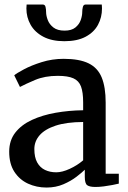

<svg xmlns="http://www.w3.org/2000/svg" viewBox="-20 -831 576 862"><path d="M188.9 11Q144.1 11 105.9 -6.5Q67.8 -24 44.5 -59.8Q21.3 -95.5 21.3 -150Q21.3 -200.5 48.7 -235.7Q76.2 -270.8 123.1 -292.5Q170.1 -314.2 229.5 -324.7Q289 -335.2 353.3 -336V-371.5Q353.3 -416.7 343.7 -442.6Q334.1 -468.4 309.5 -479.4Q284.9 -490.5 239.5 -490.5Q181.2 -490.5 137.4 -472Q93.6 -453.4 69.6 -440.6L43.9 -492.9Q54 -501.9 87.2 -519.6Q120.3 -537.4 167.3 -552.1Q214.3 -566.9 265.9 -566.9Q336.3 -566.9 377.6 -546.7Q418.8 -526.6 436.6 -483.2Q454.4 -439.8 454.4 -370.3V-51.1H513.4V-6.6Q502.3 -3.8 484.1 -0.3Q465.9 3.2 445.8 5.8Q425.6 8.4 408.7 8.4Q382.3 8.4 371.5 0.5Q360.7 -7.4 360.7 -37.1V-69Q348.2 -56.6 323.6 -37.6Q299 -18.6 264.8 -3.8Q230.6 11 188.9 11ZM232.5 -57.4Q259.2 -57.4 293.3 -73.1Q327.4 -88.8 353.3 -111.3V-283.3Q278.3 -282.9 229.8 -266.9Q181.3 -250.8 157.7 -223.6Q134.2 -196.4 134.2 -161.8Q134.2 -124.6 147 -101.6Q159.8 -78.6 182.1 -68Q204.4 -57.4 232.5 -57.4ZM171.9 -810.7Q182 -810.7 184.5 -799.6Q187 -788.5 187 -776.7Q187 -760.6 194.4 -741.1Q201.7 -721.7 219.8 -707.6Q237.8 -693.5 270 -693.5Q301.2 -693.5 318.5 -707.6Q335.7 -721.7 342.5 -741.1Q349.2 -760.6 349.2 -776.7Q349.2 -788.5 352 -799.6Q354.7 -810.7 364.5 -810.7H436.9Q437.2 -806.7 437.5 -801.7Q437.9 -796.7 437.9 -793.1Q437.9 -753 419.9 -719.5Q401.8 -686 364.3 -666Q326.8 -646 269 -646Q212.8 -646 174.7 -666Q136.7 -686 117.6 -719.5Q98.5 -753 98.5 -793.1Q98.5 -797.3 99 -801.7Q99.5 -806.1 99.5 -810.7Z"/></svg>

Font: Merriweather Light
Style: Regular
Weight: 300
Designer: Eben Sorkin
Foundry: Eben Sorkin
Version: Version 2.100